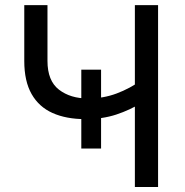

<svg xmlns="http://www.w3.org/2000/svg" viewBox="-20 -748 740 768"><path d="M320.8 -271.5Q245.1 -271.5 190.4 -295.9Q135.7 -320.3 106.4 -371.8Q77.1 -423.3 77.1 -503.9V-727.5H169.9V-504.4Q169.9 -424.8 215.8 -389.4Q261.7 -354 332.5 -354Q392.6 -354 446.3 -374Q500 -394 547.4 -428.2V-337.4Q500.5 -308.1 445.1 -289.8Q389.6 -271.5 320.8 -271.5ZM519.5 0V-727.5H612.3V0ZM305.2 -153.8V-469.2H384.3V-153.8Z"/></svg>

Font: Inter Variable LoSnoCo
Style: Regular
Weight: 400
Designer: Rasmus Andersson
Foundry: rsms
Version: Version 4.000;git-a52131595; featfreeze: case,dlig,ss01,ss02